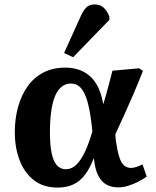

<svg xmlns="http://www.w3.org/2000/svg" viewBox="-20 -834 707 869"><path d="M240 15Q177 15 134 -18Q91 -51 69 -108Q47 -165 47 -236Q47 -296 61.5 -349Q76 -402 104.5 -442.5Q133 -483 176 -505.5Q219 -528 276 -528Q306 -528 333.5 -519.5Q361 -511 384 -492Q407 -473 423 -441.5Q439 -410 447 -364H448Q455 -386 461.5 -410Q468 -434 475 -460.5Q482 -487 489 -514L610 -525L627 -513Q607 -462 585.5 -412Q564 -362 543 -315.5Q522 -269 502 -226L504 -200Q511 -152 519.5 -124.5Q528 -97 541 -85.5Q554 -74 573 -74Q584 -74 597.5 -78.5Q611 -83 625 -90L644 -35Q628 -23 606.5 -12Q585 -1 561.5 6.5Q538 14 514 14Q485 14 462 1.5Q439 -11 424.5 -39.5Q410 -68 405 -117H404Q387 -73 365 -43.5Q343 -14 312.5 0.5Q282 15 240 15ZM278 -68Q304 -68 325 -88Q346 -108 364 -146Q382 -184 398 -239L395 -268Q387 -336 375 -377Q363 -418 345 -437Q327 -456 301 -456Q277 -456 258.5 -441Q240 -426 228.5 -397.5Q217 -369 211.5 -328Q206 -287 206 -234Q206 -179 213.5 -142Q221 -105 237 -86.5Q253 -68 278 -68ZM311 -575 270 -594 346 -762Q359 -790 372.5 -802Q386 -814 409 -814Q433 -814 449 -799.5Q465 -785 475 -759V-744Z"/></svg>

Font: Literata 18pt
Style: Bold Italic
Weight: 700
Italic angle: -2°
Designer: Latin by Veronika Burian and Jose Scaglione. Greek by Irene Vlachou. Cyrillic by Vera Evstafieva
Foundry: TypeTogether
Version: Version 3.103;gftools[0.9.29]